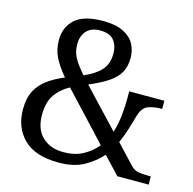

<svg xmlns="http://www.w3.org/2000/svg" viewBox="-107 -832 956 950"><g transform="rotate(15 371.0 -357.0)"><path d="M274 10Q154 10 95 -48Q36 -106 36 -200Q36 -257 56 -295Q76 -333 112 -359Q148 -385 196 -405Q158 -450 138.5 -489Q119 -528 119 -577Q119 -643 163.5 -683.5Q208 -724 308 -724Q372 -724 411 -704.5Q450 -685 467.5 -653Q485 -621 485 -582Q485 -539 468 -508Q451 -477 414 -452Q377 -427 316 -401L498 -208Q512 -253 516.5 -299Q521 -345 521 -382V-421H701V-379H692Q658 -379 629 -368Q600 -357 587 -311Q578 -279 566.5 -241.5Q555 -204 538 -166L631 -67Q645 -52 664.5 -47Q684 -42 724 -42H733V0H573L490 -88Q454 -47 402.5 -18.5Q351 10 274 10ZM282 -439Q341 -465 369 -497Q397 -529 397 -581Q397 -621 376 -648Q355 -675 304 -675Q260 -675 236 -649Q212 -623 212 -580Q212 -542 228.5 -511.5Q245 -481 282 -439ZM283 -46Q342 -46 384 -69Q426 -92 454 -127L233 -364Q187 -339 160.5 -300.5Q134 -262 134 -197Q134 -124 175 -85Q216 -46 283 -46Z"/></g></svg>

Font: Noto Serif Dogra
Style: Regular
Weight: 400
Designer: Ek Type
Foundry: Ek Type
Version: Version 1.005